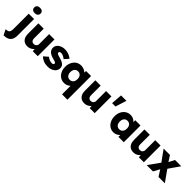

<svg xmlns="http://www.w3.org/2000/svg" viewBox="301 -2450 4313 4313"><g transform="rotate(45 2458.0 -293.0)"><path d="M25 211.7 -39.3 80.7Q7.7 80.7 33.8 69.2Q60 57.7 70.7 29.8Q81.3 2 81.3 -47.7V-531.7H251V-7.3Q251 69 225.2 117.3Q199.3 165.7 149.2 188.7Q99 211.7 25 211.7ZM168.7 -635Q121.7 -635 95.3 -657.3Q69 -679.7 69 -720.7Q69 -758.3 95.8 -782.3Q122.7 -806.3 168.7 -806.3Q215.7 -806.3 242 -784Q268.3 -761.7 268.3 -720.7Q268.3 -683 241.5 -659Q214.7 -635 168.7 -635Z M575.3 10.7Q516 10.7 474.2 -14.7Q432.3 -40 410.2 -88Q388 -136 388 -203.7V-531.7H557.7V-224.3Q557.7 -194.3 567.5 -173.2Q577.3 -152 595.8 -140.7Q614.3 -129.3 640.7 -129.3Q660.3 -129.3 676.7 -135.5Q693 -141.7 704.8 -153.3Q716.7 -165 723.3 -180.7Q730 -196.3 730 -214.3V-531.7H899.7V0H741.3L733.3 -108.7L764.7 -120.7Q753.3 -83 725.5 -53.3Q697.7 -23.7 658.7 -6.5Q619.7 10.7 575.3 10.7Z M1223 10Q1143 10 1082.3 -15.3Q1021.7 -40.7 986 -82.3L1088 -169.7Q1119.3 -139.3 1158.8 -125.2Q1198.3 -111 1232 -111Q1244.7 -111 1254.8 -113.5Q1265 -116 1271.8 -121.3Q1278.7 -126.7 1282.3 -133.5Q1286 -140.3 1286 -149.3Q1286 -168 1269 -178Q1259.7 -183 1238.8 -189.8Q1218 -196.7 1184.7 -205Q1139.3 -216.7 1105.3 -233Q1071.3 -249.3 1049.3 -270.7Q1028.3 -291.7 1017 -317.8Q1005.7 -344 1005.7 -376.3Q1005.7 -414.7 1023.2 -445.2Q1040.7 -475.7 1071.2 -497.5Q1101.7 -519.3 1140.5 -531Q1179.3 -542.7 1221 -542.7Q1266 -542.7 1306.5 -533Q1347 -523.3 1382.3 -505.3Q1417.7 -487.3 1445.3 -462.7L1357 -364.3Q1339.3 -380 1316.8 -393.5Q1294.3 -407 1270.3 -415.3Q1246.3 -423.7 1226 -423.7Q1211.7 -423.7 1201 -421.3Q1190.3 -419 1183.2 -414Q1176 -409 1172.3 -402Q1168.7 -395 1168.7 -386Q1169 -376.3 1174.2 -367.8Q1179.3 -359.3 1190 -353.3Q1199.7 -348 1221.3 -340.3Q1243 -332.7 1282.3 -322Q1329 -309 1362.8 -292.5Q1396.7 -276 1417 -254Q1433 -237 1441 -215.3Q1449 -193.7 1449 -168Q1449 -116.3 1419.5 -76.2Q1390 -36 1339 -13Q1288 10 1223 10Z M1891.7 220V-129L1928.3 -119.7Q1924.3 -93.7 1907.3 -70.2Q1890.3 -46.7 1864.7 -29Q1839 -11.3 1807.3 -1Q1775.7 9.3 1741.3 9.3Q1672.3 9.3 1618.7 -26.2Q1565 -61.7 1534.2 -123.8Q1503.3 -186 1503.3 -266.3Q1503.3 -347.3 1533.7 -409.5Q1564 -471.7 1616.8 -507.2Q1669.7 -542.7 1737 -542.7Q1774.7 -542.7 1808.5 -532.3Q1842.3 -522 1868.8 -504.3Q1895.3 -486.7 1912.2 -463.5Q1929 -440.3 1932.3 -414.3L1895 -407.7L1902.3 -532H2062V220ZM1782.3 -132.3Q1817.3 -132.3 1843 -148.7Q1868.7 -165 1882.5 -195Q1896.3 -225 1896.3 -266.3Q1896.3 -307.7 1882.5 -338.2Q1868.7 -368.7 1843 -385Q1817.3 -401.3 1782.3 -401.3Q1747.3 -401.3 1722 -384.8Q1696.7 -368.3 1682.8 -337.8Q1669 -307.3 1669 -266.3Q1669 -225.3 1682.8 -195.2Q1696.7 -165 1722 -148.7Q1747.3 -132.3 1782.3 -132.3Z M2384.3 10.7Q2325 10.7 2283.2 -14.7Q2241.3 -40 2219.2 -88Q2197 -136 2197 -203.7V-531.7H2366.7V-224.3Q2366.7 -194.3 2376.5 -173.2Q2386.3 -152 2404.8 -140.7Q2423.3 -129.3 2449.7 -129.3Q2469.3 -129.3 2485.7 -135.5Q2502 -141.7 2513.8 -153.3Q2525.7 -165 2532.3 -180.7Q2539 -196.3 2539 -214.3V-531.7H2708.7V0H2550.3L2542.3 -108.7L2573.7 -120.7Q2562.3 -83 2534.5 -53.3Q2506.7 -23.7 2467.7 -6.5Q2428.7 10.7 2384.3 10.7Z M2826.7 -435.3 2846.3 -700H3017.7L2933.3 -435.3Z M3305.3 9.3Q3239 9.3 3186.5 -26.3Q3134 -62 3103.3 -124.3Q3072.7 -186.7 3072.7 -266.7Q3072.7 -347.7 3103.2 -409.8Q3133.7 -472 3187.2 -507.3Q3240.7 -542.7 3309.7 -542.7Q3347.3 -542.7 3378.7 -532Q3410 -521.3 3433.8 -502.2Q3457.7 -483 3474.5 -458Q3491.3 -433 3500.7 -404.3L3465.7 -407.7V-531.7H3633V0H3462.3V-129L3500.3 -128.7Q3491.7 -100.3 3473.8 -75.2Q3456 -50 3430.5 -31.3Q3405 -12.7 3373.5 -1.7Q3342 9.3 3305.3 9.3ZM3353 -132.3Q3388 -132.3 3413.7 -148.7Q3439.3 -165 3453.2 -195.2Q3467 -225.3 3467 -266.7Q3467 -307.7 3453.2 -338Q3439.3 -368.3 3413.7 -384.7Q3388 -401 3353 -401Q3318.3 -401 3293.2 -384.7Q3268 -368.3 3254.2 -338Q3240.3 -307.7 3240.3 -266.7Q3240.3 -225.3 3254.2 -195.2Q3268 -165 3293.2 -148.7Q3318.3 -132.3 3353 -132.3Z M3945.3 10.7Q3886 10.7 3844.2 -14.7Q3802.3 -40 3780.2 -88Q3758 -136 3758 -203.7V-531.7H3927.7V-224.3Q3927.7 -194.3 3937.5 -173.2Q3947.3 -152 3965.8 -140.7Q3984.3 -129.3 4010.7 -129.3Q4030.3 -129.3 4046.7 -135.5Q4063 -141.7 4074.8 -153.3Q4086.7 -165 4093.3 -180.7Q4100 -196.3 4100 -214.3V-531.7H4269.7V0H4111.3L4103.3 -108.7L4134.7 -120.7Q4123.3 -83 4095.5 -53.3Q4067.7 -23.7 4028.7 -6.5Q3989.7 10.7 3945.3 10.7Z M4736.3 0 4632.3 -163 4574 -244.7 4366.3 -531.7H4568.3L4668 -377.7L4731 -291L4937 0ZM4360.7 0 4575.7 -302.7 4666 -195 4560 0ZM4716.3 -227.3 4627.3 -334.7 4728.3 -531.7H4927.7Z"/></g></svg>

Font: Lexend Medium
Style: Regular
Weight: 500
Designer: Bonnie Shaver-Troup, Thomas Jockin
Foundry: Lexend
Version: Version 1.005